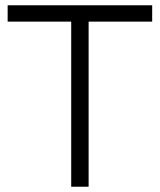

<svg xmlns="http://www.w3.org/2000/svg" viewBox="-20 -708 606 728"><path d="M9 -626H250V0H316V-626H557V-688H9Z"/></svg>

Font: Roundo
Style: Regular
Weight: 400
Designer: Shiva Nallaperumal
Foundry: Indian Type Foundry
Version: Version 2.000